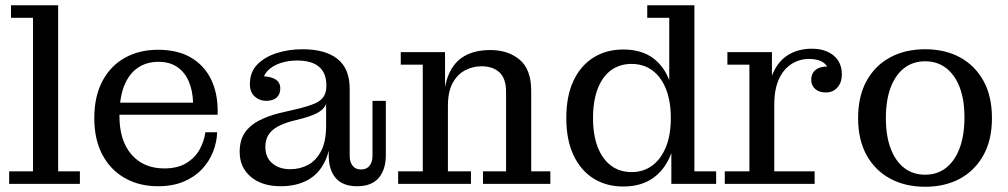

<svg xmlns="http://www.w3.org/2000/svg" viewBox="-20 -702 3850 733"><path d="M15 0V-48H106V-634H22V-682H202V-48H285V0Z M583 9Q512 9 457 -22Q402 -53 371 -111Q340 -169 340 -251Q340 -334 371 -392.5Q402 -451 457 -481.5Q512 -512 583 -512L585 -466Q540 -466 506.5 -443.5Q473 -421 454.5 -375.5Q436 -330 436 -259Q436 -165 482 -112Q528 -59 607 -59Q659 -59 692.5 -80Q726 -101 743 -133Q760 -165 764 -197H809Q808 -160 793.5 -123Q779 -86 751.5 -56.5Q724 -27 682 -9Q640 9 583 9ZM391 -264V-310H717L811 -279V-264ZM717 -310Q716 -355 701 -390.5Q686 -426 657 -446Q628 -466 585 -466L583 -512Q658 -512 708.5 -482.5Q759 -453 785 -400.5Q811 -348 811 -279Z M996 -317Q971 -317 952.5 -333.5Q934 -350 934 -381Q934 -427 962.5 -456Q991 -485 1037 -499.5Q1083 -514 1135 -514Q1222 -514 1268.5 -477Q1315 -440 1315 -363L1226 -376Q1226 -423 1198 -447Q1170 -471 1114 -471Q1081 -471 1051.5 -461.5Q1022 -452 1003 -433Q984 -414 980 -383L978 -411Q1010 -411 1030 -400Q1050 -389 1050 -364Q1050 -342 1036 -329.5Q1022 -317 996 -317ZM1343 9Q1289 9 1262 -22Q1235 -53 1235 -109V-168H1225V-305H1221L1226 -340V-376L1315 -363V-106Q1315 -84 1326 -69.5Q1337 -55 1358 -55Q1380 -55 1391 -69.5Q1402 -84 1402 -106V-317H1453V-110Q1453 -55 1426 -23Q1399 9 1343 9ZM1052 9Q980 9 937.5 -27Q895 -63 895 -122Q895 -166 914 -194.5Q933 -223 967.5 -241Q1002 -259 1046 -270L1127 -289Q1158 -297 1180 -306Q1202 -315 1214 -331Q1226 -347 1226 -374L1230 -305H1225Q1217 -286 1197 -274Q1177 -262 1139 -251L1092 -239Q1060 -230 1038 -217.5Q1016 -205 1004.5 -186.5Q993 -168 993 -141Q993 -101 1019.5 -78.5Q1046 -56 1088 -56Q1125 -56 1156 -72.5Q1187 -89 1206 -125.5Q1225 -162 1225 -222L1244 -217Q1245 -138 1221.5 -88Q1198 -38 1154.5 -14.5Q1111 9 1052 9Z M1824 0V-48H1912V-352Q1912 -402 1887 -425.5Q1862 -449 1818 -449Q1785 -449 1755.5 -433.5Q1726 -418 1708 -385Q1690 -352 1690 -298H1673Q1673 -370 1693 -417.5Q1713 -465 1753 -488Q1793 -511 1852 -511Q1920 -511 1964 -474Q2008 -437 2008 -355V-48H2081V0ZM1500 0V-48H1594V-455H1510V-503H1679V-347L1690 -349V-48H1778V0Z M2359 10Q2295 10 2246 -20.5Q2197 -51 2169.5 -109.5Q2142 -168 2142 -251Q2142 -336 2169.5 -394Q2197 -452 2246 -482.5Q2295 -513 2359 -513Q2428 -513 2472 -481Q2516 -449 2537 -390.5Q2558 -332 2558 -252L2563 -250Q2564 -172 2541.5 -113.5Q2519 -55 2473.5 -22.5Q2428 10 2359 10ZM2391 -45Q2436 -45 2469.5 -69.5Q2503 -94 2522 -140Q2541 -186 2541 -251Q2541 -317 2522 -363.5Q2503 -410 2469.5 -434Q2436 -458 2391 -458Q2346 -458 2313 -434Q2280 -410 2262 -363.5Q2244 -317 2244 -251Q2244 -186 2262 -140Q2280 -94 2313 -69.5Q2346 -45 2391 -45ZM2543 0V-149L2552 -254L2535 -356V-634H2451V-682H2631V-48H2714V0Z M2747 0V-48H2841V-455H2757V-503H2927V-331L2936 -333V-48H3090V0ZM2909 -303Q2910 -377 2931.5 -424Q2953 -471 2991 -493.5Q3029 -516 3079 -516Q3131 -516 3162.5 -490Q3194 -464 3194 -417Q3194 -388 3177.5 -368.5Q3161 -349 3132 -349Q3107 -349 3092 -362.5Q3077 -376 3077 -397Q3077 -423 3095.5 -436.5Q3114 -450 3151 -448L3146 -418Q3145 -447 3125 -462Q3105 -477 3069 -477Q3032 -477 3001.5 -457.5Q2971 -438 2953.5 -399.5Q2936 -361 2936 -303Z M3512 11Q3436 11 3378.5 -20Q3321 -51 3288.5 -109.5Q3256 -168 3256 -251Q3256 -335 3288.5 -393.5Q3321 -452 3378.5 -483Q3436 -514 3512 -514Q3588 -514 3645 -483Q3702 -452 3734.5 -393.5Q3767 -335 3767 -251Q3767 -168 3734.5 -109.5Q3702 -51 3645 -20Q3588 11 3512 11ZM3512 -35Q3558 -35 3591.5 -61Q3625 -87 3643.5 -136Q3662 -185 3662 -255Q3662 -322 3643.5 -369.5Q3625 -417 3591.5 -442.5Q3558 -468 3512 -468Q3466 -468 3432.5 -442.5Q3399 -417 3380.5 -368.5Q3362 -320 3362 -251Q3362 -183 3380.5 -134.5Q3399 -86 3432.5 -60.5Q3466 -35 3512 -35Z"/></svg>

Font: Montagu Slab
Style: Bold
Weight: 700
Designer: Florian Karsten
Foundry: Florian Karsten
Version: Version 1.000